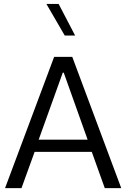

<svg xmlns="http://www.w3.org/2000/svg" viewBox="-20 -969 650 989"><path d="M158.4 -186.8H452.7L519.7 0H604.5L352.2 -676.2H258.9L6 0H90.7ZM303.4 -594.8H308.3L431.4 -249.5H179.2ZM367 -785.9 282 -948.7H219L313.5 -785.9Z"/></svg>

Font: Estedad VF
Style: Regular
Weight: 100
Designer: Amin Abedi
Version: Version 7.3